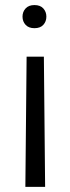

<svg xmlns="http://www.w3.org/2000/svg" viewBox="-20 -558 273 754"><path d="M162.1 -492.7Q162.1 -473.6 150.1 -460.4Q138.2 -447.3 115.2 -447.3Q92.8 -447.3 80.6 -460.4Q68.4 -473.6 68.4 -492.7Q68.4 -511.7 80.6 -524.9Q92.8 -538.1 115.2 -538.1Q138.2 -538.1 150.1 -524.9Q162.1 -511.7 162.1 -492.7ZM79.6 175.8 84.5 -335.4H152.3L157.2 175.8Z"/></svg>

Font: Vazirmatn UI FD Light
Style: Regular
Weight: 300
Designer: Saber Rastikerdar
Foundry: Saber Rastikerdar
Version: Version 33.003